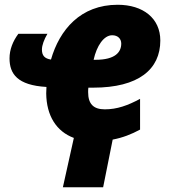

<svg xmlns="http://www.w3.org/2000/svg" viewBox="-20 -583 708 806"><path d="M244 203H413L453 3C495 -5 531 -19 568 -39V-168C516 -140 471 -124 420 -124C372 -124 350 -147 350 -196C350 -202 350 -208 351 -215H371C562 -215 653 -292 653 -413C653 -506 581 -563 474 -563C318 -563 230 -458 194 -333C168 -337 156 -349 156 -375C156 -393 165 -417 179 -441H57C34 -410 20 -375 20 -338C20 -273 53 -225 175 -218C175 -208 174 -200 174 -191C175 -97 217 -31 290 -4ZM373 -332C386 -391 416 -435 451 -435C475 -435 489 -420 489 -400C489 -365 465 -332 381 -332Z"/></svg>

Font: Noto Sans UI SemiCondensed Black
Style: Italic
Weight: 900
Width: 4
Italic angle: -372°
Designer: Monotype Design Team
Foundry: Monotype Imaging Inc.
Version: Version 1.901